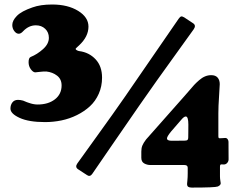

<svg xmlns="http://www.w3.org/2000/svg" viewBox="-20 -785 1085 869"><path d="M64.9 -632.3Q53.7 -632.3 44.7 -644.3Q35.6 -656.2 35.6 -671.9Q35.6 -691.9 56.4 -713.1Q77.1 -734.4 127 -751.5Q163.1 -764.6 215.8 -764.6Q287.1 -764.6 333.7 -735.8Q380.4 -707 380.4 -664.6Q380.4 -619.1 337.9 -579.6Q336.9 -578.6 332.3 -574.5Q327.6 -570.3 325 -567.6Q322.3 -564.9 322.3 -563.5Q322.3 -560.5 328.1 -557.4Q334 -554.2 338.9 -553.7Q383.3 -547.9 412.6 -516.6Q441.9 -485.4 441.9 -433.6Q441.9 -394 427 -360.6Q412.1 -327.1 387 -304Q361.8 -280.8 328.4 -264.2Q294.9 -247.6 258.3 -240Q221.7 -232.4 183.6 -232.4Q110.4 -232.4 68.8 -251.5Q27.3 -270.5 27.3 -293.5Q27.3 -310.1 36.1 -321.5Q44.9 -333 61.5 -333Q72.3 -333 84.5 -329.6Q85.9 -329.1 92.8 -326.2Q99.6 -323.2 101.8 -322.5Q104 -321.8 110.4 -319.6Q116.7 -317.4 120.4 -316.4Q124 -315.4 129.4 -314.2Q134.8 -313 139.9 -312.5Q145 -312 150.4 -312Q198.2 -312 228.5 -335.4Q258.8 -358.9 258.8 -398.4Q258.8 -426.8 238.3 -442.6Q217.8 -458.5 189.5 -461.4Q177.7 -461.9 159.7 -459.7Q141.6 -457.5 139.2 -457.5Q129.4 -458 119.4 -471.7Q109.4 -485.4 109.4 -503.4Q109.4 -523.4 119.1 -527.3Q148.4 -539.1 174.8 -562.7Q201.2 -586.4 201.2 -613.8Q201.2 -638.7 184.6 -654.5Q168 -670.4 142.1 -670.4Q110.4 -670.4 85 -644Q74.7 -632.3 64.9 -632.3ZM609.4 -305.7Q558.6 -232.9 488.8 -130.9Q418.9 -28.8 397.9 1.5Q387.2 17.1 373.5 7.3L332.5 -19.5Q318.8 -29.3 330.1 -45.4Q347.2 -69.8 420.7 -171.4Q494.1 -272.9 546.9 -349.1L568.4 -380.4Q619.1 -453.1 693.1 -561.5Q767.1 -669.9 788.6 -700.2Q794.9 -709 799.6 -710.4Q804.2 -711.9 813.5 -706.5L854 -679.7Q868.7 -669.9 856.9 -652.8Q839.8 -628.4 762 -520.8Q684.1 -413.1 631.3 -336.9ZM814.5 -38.1H661.6Q645.5 -38.1 632.6 -45.4Q619.6 -52.7 619.6 -70.8V-99.1Q619.6 -114.7 624.3 -126.2Q628.9 -137.7 641.1 -153.8L813.5 -348.6Q820.8 -356.4 835.2 -373.5Q849.6 -390.6 858.6 -400.4Q867.7 -410.2 881.1 -421.9Q894.5 -433.6 908 -439.2Q921.4 -444.8 936 -444.8Q955.6 -444.8 965.1 -433.6Q974.6 -422.4 974.6 -404.3Q974.6 -392.6 971.4 -348.1Q968.3 -303.7 968.3 -272.5V-169.4Q968.3 -163.1 969.7 -161.1Q971.2 -159.2 975.1 -159.2Q981 -159.2 988.5 -159.9Q996.1 -160.6 999.5 -160.6Q1006.3 -160.6 1010.3 -155Q1014.2 -149.4 1014.2 -143.1Q1014.2 -131.8 1014.4 -98.6Q1014.6 -65.4 1014.6 -64Q1014.6 -54.7 1008.3 -47.6Q1002 -40.5 992.7 -40.5Q991.7 -40.5 987.3 -40.8Q982.9 -41 981.4 -41Q975.6 -41 975.6 -30.3V13.2Q975.6 22.5 977.3 33Q979 43.5 979 44.4Q979 53.2 965.8 59.1Q953.6 64 847.7 64Q837.4 64 832 60.5Q826.7 57.1 826.7 47.4Q826.7 46.4 828.1 32Q829.6 17.6 829.6 -0.5V-25.9Q829.6 -38.1 814.5 -38.1ZM832 -162.6Q832 -168.5 832.3 -188.5Q832.5 -208.5 832.5 -221.2Q832.5 -257.8 820.8 -257.8Q812.5 -257.8 799.3 -241.7L754.4 -189.9Q735.8 -167 735.8 -158.7Q735.8 -147.9 757.3 -147.9Q774.9 -147.9 792.5 -148.2Q810.1 -148.4 814.9 -148.4Q825.7 -148.4 828.9 -151.9Q832 -155.3 832 -162.6Z"/></svg>

Font: Cooper* ExtraBold
Style: Regular
Weight: 800
Designer: Owen Earl
Foundry: indestructible type*
Version: Version 0.001